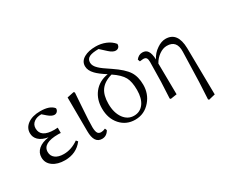

<svg xmlns="http://www.w3.org/2000/svg" viewBox="-149 -1217 2171 1848"><g transform="rotate(-30 936.0 -293.0)"><path d="M230.5 13.7Q149.4 13.7 98.6 -22.5Q45.9 -59.6 45.9 -123Q45.9 -176.8 86.4 -211.9Q127 -247.1 202.1 -257.8Q134.8 -268.6 98.6 -303.7Q66.4 -335.9 66.4 -380.9Q66.4 -439.5 116.2 -476.6Q168.9 -515.6 256.8 -515.6Q365.2 -515.6 404.3 -463.9Q406.2 -445.3 393.6 -430.7Q380.9 -416 361.3 -416Q332 -416 293 -449.2L252.9 -484.4H251Q201.2 -484.4 169.9 -460.9Q136.7 -436.5 136.7 -393.6Q136.7 -292 288.1 -292Q303.7 -292 325.2 -293.9V-234.4Q322.3 -234.4 318.4 -235.4Q302.7 -236.3 297.9 -236.3Q124 -236.3 124 -138.7Q124 -94.7 157.7 -69.3Q191.4 -43.9 251 -43.9Q335 -43.9 414.1 -99.6L429.7 -81.1Q357.4 13.7 230.5 13.7Z M642.6 13.7Q554.7 13.7 554.7 -122.1L552.7 -498L627.9 -513.7L637.7 -504.9Q633.8 -449.2 627.9 -362.3Q615.2 -186.5 616.2 -129.9Q617.2 -82 629.9 -63.5Q641.6 -46.9 667 -46.9Q688.5 -46.9 713.9 -58.6L722.7 -37.1Q694.3 13.7 642.6 13.7Z M1011.7 13.7Q913.1 13.7 849.6 -57.1Q786.1 -127.9 786.1 -240.2Q786.1 -339.8 839.8 -409.2Q896.5 -482.4 999 -499Q924.8 -545.9 891.6 -581.1Q847.7 -626 847.7 -673.8Q847.7 -729.5 901.4 -759.8Q951.2 -788.1 1030.3 -788.1Q1087.9 -788.1 1138.7 -767.6Q1192.4 -746.1 1225.6 -705.1Q1226.6 -682.6 1213.9 -669.4Q1201.2 -656.2 1180.7 -656.2Q1150.4 -656.2 1111.3 -691.4L1043.9 -752.9Q974.6 -752.9 942.4 -737.3Q907.2 -720.7 907.2 -679.7Q907.2 -642.6 946.3 -606.4Q974.6 -578.1 1060.5 -522.5Q1168 -450.2 1207 -389.6Q1245.1 -330.1 1245.1 -239.3Q1245.1 -139.6 1182.6 -66.4Q1114.3 13.7 1011.7 13.7ZM1129.9 -81.1Q1168 -134.8 1168 -226.6Q1168 -318.4 1140.6 -369.1Q1111.3 -422.9 1029.3 -477.5Q940.4 -453.1 900.4 -396.5Q862.3 -342.8 862.3 -248Q862.3 -148.4 907.2 -85.9Q951.2 -25.4 1020.5 -25.4Q1089.8 -25.4 1129.9 -81.1Z M1721.7 202.1 1713.9 193.4 1723.6 6.8 1733.4 -325.2Q1737.3 -451.2 1627 -451.2Q1584 -451.2 1541 -420.9Q1498 -390.6 1472.7 -343.8L1476.6 0L1406.2 10.7L1398.4 2L1407.2 -177.7L1411.1 -398.4Q1411.1 -428.7 1401.4 -441.9Q1391.6 -455.1 1367.2 -455.1Q1354.5 -455.1 1329.1 -451.2L1320.3 -475.6Q1349.6 -513.7 1390.6 -513.7Q1430.7 -513.7 1449.2 -485.4Q1469.7 -456.1 1472.7 -389.6Q1500 -446.3 1554.7 -482.4Q1603.5 -515.6 1649.4 -515.6Q1783.2 -515.6 1787.1 -333L1793.9 184.6Z"/></g></svg>

Font: Bpmf Zihi Only R
Style: R
Weight: 400
Foundry: But Ko
Version: Version 1.320